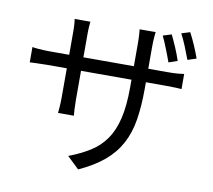

<svg xmlns="http://www.w3.org/2000/svg" viewBox="-90 -896 1180 1064"><g transform="rotate(10 500.0 -364.5)"><path d="M806 -607Q800 -623 793 -642Q786 -661 778.5 -679.5Q771 -698 763.5 -716Q756 -734 749 -748L797 -763Q804 -749 812 -731.5Q820 -714 828 -695.5Q836 -677 843 -658Q850 -639 855 -624ZM811 -553Q845 -553 868.5 -555Q892 -557 903 -559V-474Q895 -475 870 -476Q845 -477 812 -477H702V-442Q702 -342 689.5 -265Q677 -188 644.5 -128Q612 -68 556.5 -21.5Q501 25 416 64L349 0Q417 -26 468 -58Q519 -90 553 -138.5Q587 -187 604 -258.5Q621 -330 621 -435V-477H337V-315Q337 -287 338.5 -259.5Q340 -232 341 -225H252Q253 -232 255 -259Q257 -286 257 -315V-477H149Q116 -477 86.5 -475.5Q57 -474 49 -474V-560Q56 -558 86.5 -555.5Q117 -553 149 -553H257V-681Q257 -706 255.5 -726.5Q254 -747 252 -754H341Q340 -747 338.5 -727.5Q337 -708 337 -682V-553H621V-678Q621 -707 619.5 -729.5Q618 -752 617 -760H707Q706 -752 704 -729.5Q702 -707 702 -678V-553ZM896 -793Q903 -779 911.5 -762Q920 -745 928 -726Q936 -707 943.5 -688.5Q951 -670 956 -655L907 -639Q895 -672 879 -711Q863 -750 848 -778Z"/></g></svg>

Font: SpoqaHanSansJP-Regular
Style: Regular
Weight: 400
Designer: [Source Han Sans]
Ryoko NISHIZUKA  (kana & ideographs); Paul D. Hunt (Latin, Greek & Cyrillic); Wenlong ZHANG  (bopomofo
Foundry: Spoqa (http://bi.spoqa.com)
Version: Version 1.002.20150607